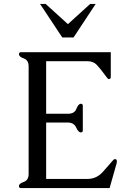

<svg xmlns="http://www.w3.org/2000/svg" viewBox="-20 -949 651 969"><path d="M212.9 -45.9H421.4Q466.8 -45.9 498.3 -80.8Q529.8 -115.7 545.9 -135.3Q554.7 -146 559.6 -146Q569.8 -146 569.8 -135.7Q569.8 -129.4 568.8 -125.5L533.2 0H84.5Q75.7 0 75.7 -10.3Q75.7 -22.5 100.1 -31Q124.5 -39.6 124.5 -71.3V-613.8Q124.5 -645.5 100.1 -654.1Q75.7 -662.6 75.7 -675.3Q75.7 -685.5 85.9 -685.5H539.1V-560.1Q539.1 -549.8 528.8 -549.8Q523.9 -549.8 510.7 -569.3Q486.3 -603 468.5 -621.6Q450.7 -640.1 421.4 -640.1H212.9V-375H324.7Q356 -375 365.7 -400.1Q375.5 -425.3 388.2 -425.3Q397.9 -425.3 397.9 -415V-291Q397.9 -280.8 388.2 -280.8Q375.5 -280.8 364.3 -305.7Q353 -330.6 321.8 -330.6H212.9ZM182.1 -929.2H210.4L322.8 -827.1L435.1 -929.2H462.9L351.1 -759.8H294.4Z"/></svg>

Font: Caudex
Style: Regular
Weight: 400
Version: Version 1.01